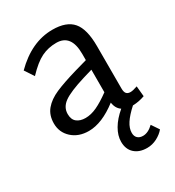

<svg xmlns="http://www.w3.org/2000/svg" viewBox="-190 -664 935 1025"><g transform="rotate(-30 277.5 -152.0)"><path d="M492 150 523 196Q505 218 476 233Q447 248 415 248Q367 248 338.5 222Q310 196 310 150Q310 112 333 72.5Q356 33 399 -3Q372 -21 367 -59Q272 14 191 14Q128 14 88 -22.5Q48 -59 48 -114Q48 -165 76 -198.5Q104 -232 154.5 -254Q205 -276 291 -301L365 -322V-361Q365 -481 274 -481Q224 -481 182 -460.5Q140 -440 87 -384L50 -440Q162 -552 291 -552Q377 -552 415.5 -507Q454 -462 454 -357V-96Q454 -74 462 -64.5Q470 -55 487 -55Q502 -55 530 -65L536 -1Q500 12 464 13H462Q422 49 402.5 79Q383 109 383 137Q383 158 395 169.5Q407 181 428 181Q460 181 492 150ZM210 -55Q244 -55 280.5 -72Q317 -89 365 -124V-263L308 -246Q213 -217 175 -190Q137 -163 137 -121Q137 -87 157 -71Q177 -55 210 -55Z"/></g></svg>

Font: Martel Sans
Style: Regular
Weight: 400
Designer: Dan Reynolds and Mathieu Réguer
Foundry: Dan Reynolds and Mathieu Réguer
Version: Version 1.002; ttfautohint (v1.1) -l 5 -r 5 -G 72 -x 0 -D la